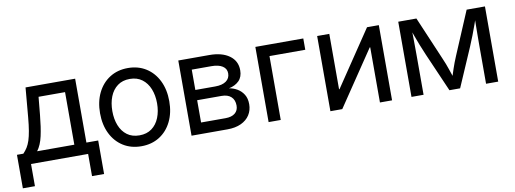

<svg xmlns="http://www.w3.org/2000/svg" viewBox="-57 -857 3572 1331"><g transform="rotate(-10 1728.5 -191.5)"><path d="M15.1 156.2V-79.6H60.1Q76.7 -96.7 88.9 -116.2Q101.1 -135.7 109.9 -162.8Q118.7 -189.9 125.2 -228.5Q131.8 -267.1 136.7 -322.3L154.8 -529.3H503.9V-79.6H586.9V156.2H502V0H100.1V156.2ZM157.2 -79.6H418.9V-449.7H232.4L220.2 -322.3Q212.4 -239.3 199 -178.2Q185.5 -117.2 157.2 -79.6Z M876 11.7Q803.2 11.7 748.3 -22.9Q693.4 -57.6 662.8 -119.6Q632.3 -181.6 632.3 -262.7Q632.3 -344.2 662.8 -406.5Q693.4 -468.8 748.3 -503.7Q803.2 -538.6 876 -538.6Q948.7 -538.6 1003.7 -503.7Q1058.6 -468.8 1089.1 -406.5Q1119.6 -344.2 1119.6 -262.7Q1119.6 -181.6 1089.1 -119.6Q1058.6 -57.6 1003.7 -22.9Q948.7 11.7 876 11.7ZM876 -64.9Q927.2 -64.9 962.4 -90.8Q997.6 -116.7 1015.6 -161.6Q1033.7 -206.5 1033.7 -262.7Q1033.7 -319.3 1015.6 -364.3Q997.6 -409.2 962.4 -435.5Q927.2 -461.9 876 -461.9Q824.7 -461.9 789.6 -435.8Q754.4 -409.7 736.6 -364.7Q718.8 -319.8 718.8 -262.7Q718.8 -206.1 736.6 -161.4Q754.4 -116.7 789.3 -90.8Q824.2 -64.9 876 -64.9Z M1230 0V-529.3H1448.7Q1537.1 -529.3 1589.1 -491.7Q1641.1 -454.1 1641.1 -388.2Q1641.1 -341.3 1614.3 -314.5Q1587.4 -287.6 1542.5 -278.3Q1572.3 -273.9 1599.6 -258.1Q1627 -242.2 1644.3 -214.6Q1661.6 -187 1661.6 -146Q1661.6 -103.5 1640.4 -70.3Q1619.1 -37.1 1579.1 -18.6Q1539.1 0 1482.9 0ZM1311 -78.6H1482.9Q1526.4 -78.6 1550 -97.9Q1573.7 -117.2 1573.7 -151.4Q1573.7 -191.4 1550 -213.4Q1526.4 -235.4 1482.9 -235.4H1311ZM1311 -307.6H1451.2Q1500.5 -307.6 1527.8 -327.1Q1555.2 -346.7 1555.2 -381.8Q1555.2 -414.6 1527.3 -432.6Q1499.5 -450.7 1448.7 -450.7H1311Z M2109.9 -529.3V-449.7H1857.9V0H1772.5V-529.3Z M2641.6 0H2556.2V-388.2H2552.7L2291 0H2207.5V-529.3H2293V-139.6H2296.4L2558.6 -529.3H2641.6Z M2778.3 0V-529.3H2906.2L3035.6 -225.6Q3045.9 -202.6 3053.5 -182.4Q3061 -162.1 3067.6 -143.1Q3074.2 -124 3080.3 -105.7Q3086.4 -87.4 3092.3 -68.8H3075.7Q3081.5 -86.9 3087.4 -105Q3093.3 -123 3099.6 -142.3Q3106 -161.6 3113.8 -182.1Q3121.6 -202.6 3131.3 -225.6L3259.8 -529.3H3388.7V0H3303.2V-271.5Q3303.2 -303.2 3303.5 -330.3Q3303.7 -357.4 3304 -382.3Q3304.2 -407.2 3304.7 -432.4Q3305.2 -457.5 3305.7 -484.9H3318.4Q3305.7 -447.8 3293.9 -414.8Q3282.2 -381.8 3269 -347.7Q3255.9 -313.5 3238.3 -272L3120.6 0H3045.4L2926.8 -272Q2909.2 -313 2895.8 -347.2Q2882.3 -381.3 2870.4 -414.6Q2858.4 -447.8 2845.7 -484.9H2860.8Q2861.3 -459.5 2861.8 -434.8Q2862.3 -410.2 2862.5 -384.8Q2862.8 -359.4 2863 -331.5Q2863.3 -303.7 2863.3 -271.5V0Z"/></g></svg>

Font: Inter 24pt
Style: Regular
Weight: 400
Designer: Rasmus Andersson
Foundry: rsms
Version: Version 4.001;git-66647c0bb